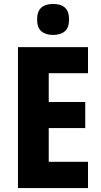

<svg xmlns="http://www.w3.org/2000/svg" viewBox="-20 -1019 514 973"><path d="M426 -66H71V-780H426V-648H227V-502H412V-370H227V-199H426ZM249 -999Q289 -999 309.5 -980Q330 -961 330 -920Q330 -879 308.5 -860.5Q287 -842 249 -842Q211 -842 189.5 -860.5Q168 -879 168 -920Q168 -961 189 -980Q210 -999 249 -999Z"/></svg>

Font: Noto Sans Malayalam UI Condensed ExtraBold
Style: Regular
Weight: 800
Width: 3
Designer: Jelle Bosma - Monotype Design Team
Foundry: Monotype Imaging Inc.
Version: Version 2.104; ttfautohint (v1.8.4.7-5d5b)